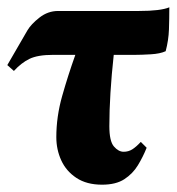

<svg xmlns="http://www.w3.org/2000/svg" viewBox="-25 -490 483 525"><path d="M13 -296 -5 -312 50 -407Q60 -424 83 -442Q106 -460 134 -460H355Q414 -460 438 -470Q438 -440 437 -410Q436 -380 428 -350Q413 -343 387 -341.5Q361 -340 345 -340H286Q280 -285 277 -236Q274 -187 274 -145Q274 -104 286.5 -89.5Q299 -75 313 -75Q326 -75 336.5 -81.5Q347 -88 360 -102L376 -86Q366 -61 352 -38Q338 -15 315 0Q292 15 254 15Q212 15 184 -3.5Q156 -22 142.5 -51.5Q129 -81 129 -115Q129 -171 145 -227.5Q161 -284 181 -340H120Q78 -340 55.5 -329Q33 -318 13 -296Z"/></svg>

Font: Bona Nova
Style: Bold
Weight: 700
Designer: Mateusz Machalski
Foundry: Capitalics
Version: Version 4.001; ttfautohint (v1.8.3)